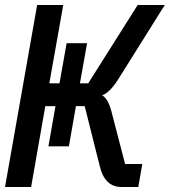

<svg xmlns="http://www.w3.org/2000/svg" viewBox="-34 -745 676 765"><path d="M146.5 -322 90 0H-14L114 -725H218L162.5 -413H203L231.5 -573H313L284.5 -413H317.5L514.5 -725H622.5L439.5 -433Q403 -374.5 373 -365.5Q387 -357 396.8 -337.8Q406.5 -318.5 414.5 -283.5L464.5 -91.5H533L517 0H449.5Q416 0 394.2 -21.5Q372.5 -43 363 -85L303.5 -322H268.5L240.5 -162H159L187 -322Z"/></svg>

Font: JuliaMono Medium
Style: Italic
Weight: 500
Italic angle: -9°
Monospace: yes
Designer: cormullion
Foundry: corm
Version: Version 0.054; ttfautohint (v1.8.4)